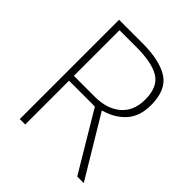

<svg xmlns="http://www.w3.org/2000/svg" viewBox="-195 -938 976 976"><g transform="rotate(45 293.0 -450.0)"><path d="M269 -807Q394 -807 459 -765.5Q524 -724 524 -615Q524 -534 481 -486.5Q438 -439 366 -419L562 -93H515L327 -408H141V-93H102V-807ZM264 -771H141V-443H292Q379 -443 431 -487.5Q483 -532 483 -614Q483 -704 429 -737.5Q375 -771 264 -771Z"/></g></svg>

Font: Noto Sans Telugu UI ExtraLight
Style: Regular
Weight: 200
Designer: Jelle Bosma - Monotype Design Team
Foundry: Monotype Imaging Inc.
Version: Version 2.005; ttfautohint (v1.8.4.7-5d5b)